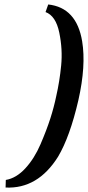

<svg xmlns="http://www.w3.org/2000/svg" viewBox="-20 -712 394 860"><path d="M5 128 6 94Q53 86 93.5 42Q134 -2 161.5 -66Q189 -130 205.5 -181.5Q222 -233 232 -282Q247 -347 254 -419Q261 -491 245.5 -566Q230 -641 184 -658L196 -692Q323 -678 348 -527Q366 -418 331 -263Q293 -99 240 -10Q149 135 5 128Z"/></svg>

Font: Lingua Franca
Style: Bold Italic
Weight: 700
Italic angle: -13°
Version: Version 1.19